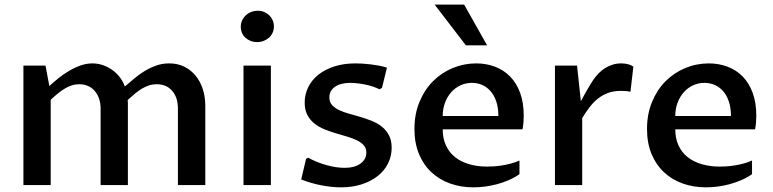

<svg xmlns="http://www.w3.org/2000/svg" viewBox="-20 -802 3351 832"><path d="M81.5 -517.6H177.2L193.8 -429.2Q210.9 -444.8 232.2 -462.2Q253.4 -479.5 277.6 -493.9Q301.8 -508.3 327.9 -517.8Q354 -527.3 380.4 -527.3Q403.8 -527.3 425.8 -519.8Q447.8 -512.2 466.3 -499Q484.9 -485.8 499 -467.5Q513.2 -449.2 521 -427.2Q540 -443.4 561 -461.2Q582 -479 606 -493.7Q629.9 -508.3 656.5 -517.8Q683.1 -527.3 713.4 -527.3Q749.5 -527.3 778.3 -513.2Q807.1 -499 827.4 -474.4Q847.7 -449.7 858.6 -416.3Q869.6 -382.8 869.6 -343.8V0H751V-330.6Q751 -379.9 726.1 -408.4Q701.2 -437 659.2 -437Q641.6 -437 625.7 -431.9Q609.9 -426.8 594.7 -417.7Q579.6 -408.7 564.5 -396Q549.3 -383.3 533.2 -368.7Q534.2 -362.8 534.2 -356.9Q534.2 -351.1 534.2 -343.8V0H416V-330.6Q416 -355 409.2 -374.8Q402.3 -394.5 390.1 -408.4Q377.9 -422.4 360.8 -429.7Q343.8 -437 323.2 -437Q306.2 -437 290.5 -431.9Q274.9 -426.8 260 -417.7Q245.1 -408.7 230.2 -396.5Q215.3 -384.3 199.7 -369.6V0H81.5Z M1035.2 -517.6H1153.8V0H1035.2ZM1094.2 -619.6Q1078.6 -619.6 1065.7 -624.8Q1052.7 -629.9 1043.2 -638.7Q1033.7 -647.5 1028.6 -659.7Q1023.4 -671.9 1023.4 -686Q1023.4 -700.7 1029.1 -713.1Q1034.7 -725.6 1044.7 -735.1Q1054.7 -744.6 1068.1 -750Q1081.5 -755.4 1097.2 -755.4Q1112.3 -755.4 1125 -750Q1137.7 -744.6 1147 -735.6Q1156.2 -726.6 1161.6 -714.1Q1167 -701.7 1167 -687.5Q1167 -672.9 1161.4 -660.4Q1155.8 -647.9 1145.8 -638.9Q1135.7 -629.9 1122.6 -624.8Q1109.4 -619.6 1094.2 -619.6Z M1306.2 -113.3 1314.9 -118.7Q1334 -108.4 1354.7 -100.1Q1375.5 -91.8 1396 -86.2Q1416.5 -80.6 1436 -77.6Q1455.6 -74.7 1472.7 -74.7Q1517.1 -74.7 1542.2 -93.3Q1567.4 -111.8 1567.4 -140.6Q1567.4 -160.2 1555.9 -172.9Q1544.4 -185.5 1525.6 -194.6Q1506.8 -203.6 1482.9 -210.4Q1459 -217.3 1433.8 -224.9Q1408.7 -232.4 1384.8 -242.2Q1360.8 -252 1342 -267.1Q1323.2 -282.2 1311.8 -304Q1300.3 -325.7 1300.3 -357.4Q1300.3 -393.1 1315.7 -424.3Q1331.1 -455.6 1359.6 -478.3Q1388.2 -501 1429 -514.2Q1469.7 -527.3 1520.5 -527.3Q1533.2 -527.3 1550 -526.4Q1566.9 -525.4 1585.2 -523.2Q1603.5 -521 1622.1 -517.6Q1640.6 -514.2 1656.7 -508.8L1635.3 -421.4L1624.5 -415Q1609.9 -422.4 1593 -427.7Q1576.2 -433.1 1559.3 -436.3Q1542.5 -439.5 1526.6 -441.2Q1510.7 -442.9 1498.5 -442.9Q1455.6 -442.9 1431.4 -425.8Q1407.2 -408.7 1407.2 -379.9Q1407.2 -359.9 1418.9 -346.9Q1430.7 -334 1449.5 -325Q1468.3 -315.9 1492.7 -309.3Q1517.1 -302.7 1542.2 -295.2Q1567.4 -287.6 1591.8 -277.8Q1616.2 -268.1 1635 -252.9Q1653.8 -237.8 1665.5 -215.8Q1677.2 -193.8 1677.2 -161.6Q1677.2 -125.5 1661.6 -94Q1646 -62.5 1617.2 -39.6Q1588.4 -16.6 1547.9 -3.4Q1507.3 9.8 1458 9.8Q1417.5 9.8 1372.1 1Q1326.7 -7.8 1285.2 -24.4Z M2231 -47.4Q2209.5 -32.2 2184.6 -21.5Q2159.7 -10.7 2133.3 -3.7Q2106.9 3.4 2080.8 6.6Q2054.7 9.8 2031.2 9.8Q1977.1 9.8 1930.4 -6.8Q1883.8 -23.4 1849.4 -55.7Q1814.9 -87.9 1795.4 -135Q1775.9 -182.1 1775.9 -243.2Q1775.9 -308.1 1797.9 -360.8Q1819.8 -413.6 1856.7 -450.4Q1893.6 -487.3 1942.1 -507.3Q1990.7 -527.3 2043.5 -527.3Q2087.4 -527.3 2125.2 -512.9Q2163.1 -498.5 2190.7 -470.2Q2218.3 -441.9 2233.9 -399.4Q2249.5 -356.9 2249.5 -300.8Q2249.5 -287.1 2248.3 -271.7Q2247.1 -256.3 2244.1 -241.7H1898.4Q1898.4 -202.1 1912.4 -171.9Q1926.3 -141.6 1951.7 -121.3Q1977.1 -101.1 2012.7 -90.6Q2048.3 -80.1 2091.3 -80.1Q2103.5 -80.1 2119.9 -81.1Q2136.2 -82 2154.8 -85Q2173.3 -87.9 2192.9 -93Q2212.4 -98.1 2231 -106.4ZM2139.6 -299.3Q2139.6 -335 2130.6 -361.8Q2121.6 -388.7 2106 -406.7Q2090.3 -424.8 2069.6 -433.8Q2048.8 -442.9 2024.9 -442.9Q1998 -442.9 1975.1 -432.1Q1952.1 -421.4 1935.1 -402.1Q1918 -382.8 1908.2 -356.4Q1898.4 -330.1 1898.4 -299.3ZM1999 -605.5 1863.3 -782.2H1991.2L2090.8 -605.5Z M2384.8 -517.6H2480.5L2497.1 -363.3Q2503.9 -376 2511.2 -389.4Q2518.6 -402.8 2525.9 -415.3Q2533.2 -427.7 2539.6 -438Q2545.9 -448.2 2550.3 -455.1Q2560.5 -470.2 2573.5 -483.6Q2586.4 -497.1 2601.6 -506.6Q2616.7 -516.1 2634.3 -521.7Q2651.9 -527.3 2672.4 -527.3Q2686.5 -527.3 2700.7 -523.9Q2714.8 -520.5 2724.6 -513.2L2711.9 -404.3Q2703.1 -406.7 2691.4 -407.5Q2679.7 -408.2 2670.4 -408.2Q2639.2 -408.2 2614.7 -399.2Q2590.3 -390.1 2570.6 -374.3Q2550.8 -358.4 2534.4 -336.9Q2518.1 -315.4 2502.9 -290.5V0H2384.8Z M3238.8 -47.4Q3217.3 -32.2 3192.4 -21.5Q3167.5 -10.7 3141.1 -3.7Q3114.7 3.4 3088.6 6.6Q3062.5 9.8 3039.1 9.8Q2984.9 9.8 2938.2 -6.8Q2891.6 -23.4 2857.2 -55.7Q2822.8 -87.9 2803.2 -135Q2783.7 -182.1 2783.7 -243.2Q2783.7 -308.1 2805.7 -360.8Q2827.6 -413.6 2864.5 -450.4Q2901.4 -487.3 2950 -507.3Q2998.5 -527.3 3051.3 -527.3Q3095.2 -527.3 3133.1 -512.9Q3170.9 -498.5 3198.5 -470.2Q3226.1 -441.9 3241.7 -399.4Q3257.3 -356.9 3257.3 -300.8Q3257.3 -287.1 3256.1 -271.7Q3254.9 -256.3 3252 -241.7H2906.2Q2906.2 -202.1 2920.2 -171.9Q2934.1 -141.6 2959.5 -121.3Q2984.9 -101.1 3020.5 -90.6Q3056.2 -80.1 3099.1 -80.1Q3111.3 -80.1 3127.7 -81.1Q3144 -82 3162.6 -85Q3181.2 -87.9 3200.7 -93Q3220.2 -98.1 3238.8 -106.4ZM3147.5 -299.3Q3147.5 -335 3138.4 -361.8Q3129.4 -388.7 3113.8 -406.7Q3098.1 -424.8 3077.4 -433.8Q3056.6 -442.9 3032.7 -442.9Q3005.9 -442.9 2982.9 -432.1Q2960 -421.4 2942.9 -402.1Q2925.8 -382.8 2916 -356.4Q2906.2 -330.1 2906.2 -299.3Z"/></svg>

Font: Proza Libre
Style: Medium
Weight: 500
Designer: Jasper de Waard
Foundry: Jasper de Waard
Version: Version 1.000; ttfautohint (v1.4.1.8-43bc)